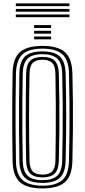

<svg xmlns="http://www.w3.org/2000/svg" viewBox="-20 -1070 487 1098"><path d="M223.2 7.5Q133 7.5 93.2 -29Q53.5 -65.5 52 -149.5Q50.5 -243.8 50 -322.9Q49.5 -402 50 -480.4Q50.5 -558.8 52 -650.5Q53.5 -734.8 93.2 -771.1Q133 -807.5 223.2 -807.5Q311.5 -807.5 351.6 -771.4Q391.8 -735.2 394 -650.8Q396.2 -564 397 -485.2Q397.8 -406.5 397 -325.1Q396.2 -243.8 394 -149.2Q391.8 -63.2 350.9 -27.9Q310 7.5 223.2 7.5ZM223.2 -8.2Q300.2 -8.2 336.5 -40.2Q372.8 -72.2 374.5 -150Q376.5 -237.2 377.2 -315.9Q378 -394.5 377.4 -475.2Q376.8 -556 374.5 -650Q372.8 -727 336.9 -759.4Q301 -791.8 223.2 -791.8Q142.5 -791.8 107.8 -758.5Q73 -725.2 71.2 -650Q69.8 -571.2 69.1 -496.5Q68.5 -421.8 69 -338.4Q69.5 -255 71.2 -150Q72.5 -71.2 109.6 -39.8Q146.8 -8.2 223.2 -8.2ZM223.2 -24Q153.5 -24 122.8 -53.2Q92 -82.5 90.8 -150Q89.2 -243.8 88.8 -322.8Q88.2 -401.8 88.8 -480.1Q89.2 -558.5 90.8 -650Q92 -717.5 122.6 -746.8Q153.2 -776 223.2 -776Q290.8 -776 322 -747.1Q353.2 -718.2 355.2 -649.5Q358.5 -528.5 358.6 -408.8Q358.8 -289 355.2 -150.5Q353.2 -81 321.5 -52.5Q289.8 -24 223.2 -24ZM223.2 -39.8Q278.2 -39.8 306.2 -64.1Q334.2 -88.5 335.8 -151Q337.8 -237 338.5 -317Q339.2 -397 338.6 -478.2Q338 -559.5 335.8 -649Q334.2 -710.8 306.9 -735.5Q279.5 -760.2 223.2 -760.2Q163.8 -760.2 137.5 -734.4Q111.2 -708.5 110 -649.5Q108.2 -563.5 107.8 -485Q107.2 -406.5 107.8 -325.4Q108.2 -244.2 110 -150.5Q111.2 -91.8 137.4 -65.8Q163.5 -39.8 223.2 -39.8ZM223.2 -55.5Q174.2 -55.5 152.4 -77.9Q130.5 -100.2 129.5 -151.2Q124.8 -394.5 129.5 -649.2Q130.5 -701.8 153.4 -723.1Q176.2 -744.5 223.2 -744.5Q271 -744.5 293 -722.6Q315 -700.8 316.5 -648.8Q318.5 -566.2 319.4 -488Q320.2 -409.8 319.5 -327.9Q318.8 -246 316.5 -152.2Q315.2 -100 293.1 -77.8Q271 -55.5 223.2 -55.5ZM223.2 -71.5Q260.2 -71.5 278.2 -89.6Q296.2 -107.8 297 -153Q298.2 -233 298.9 -310.5Q299.5 -388 299.1 -470.2Q298.8 -552.5 297 -647Q296.2 -693.5 277.6 -711Q259 -728.5 223.2 -728.5Q185.2 -728.5 167.5 -710.5Q149.8 -692.5 148.8 -648.5Q146.5 -527.5 146.2 -409.2Q146 -291 148.8 -151.5Q149.8 -108.5 167.1 -90Q184.5 -71.5 223.2 -71.5ZM175.2 -910V-926.5H272.2V-910ZM175.2 -877.5V-893.8H272.2V-877.5ZM175.2 -845V-861.2H272.2V-845ZM70.5 -1034.8V-1050.5H377.2V-1034.8ZM70.5 -1003V-1019H377.2V-1003ZM70.5 -971.5V-987.2H377.2V-971.5Z"/></svg>

Font: Big Shoulders Inline Text SemiBold
Style: Regular
Weight: 600
Designer: Patric King
Foundry: XO Type Co
Version: Version 1.000